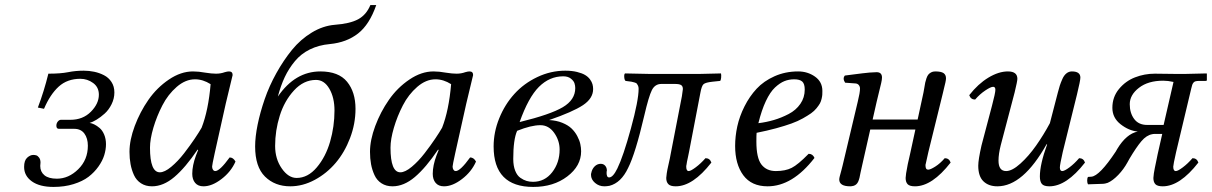

<svg xmlns="http://www.w3.org/2000/svg" viewBox="-20 -718 4734 750"><path d="M138.2 -83Q138.2 -80.6 137.7 -76.4Q137.2 -72.3 137.2 -69.8Q137.2 -46.9 153.6 -33.4Q169.9 -20 202.1 -20Q248 -20 285.6 -56.9Q323.2 -93.8 323.2 -148.9Q323.2 -177.7 309.6 -196.3Q295.9 -214.8 270 -214.8H210Q200.2 -214.8 200.2 -227.1Q200.2 -236.3 205.8 -243.2Q211.4 -250 217.8 -250H254.9Q303.7 -250 335 -281.5Q366.2 -313 366.2 -348.1Q366.2 -377.4 343.8 -393.8Q321.3 -410.2 293.9 -410.2Q242.7 -410.2 209.2 -379.6Q175.8 -349.1 151.9 -293L127.9 -297.9Q152.3 -362.3 168.9 -430.2Q216.8 -430.2 245.8 -436Q274.9 -441.9 307.1 -441.9Q328.1 -441.9 347.9 -437.7Q367.7 -433.6 386 -424.3Q404.3 -415 415.5 -397.7Q426.8 -380.4 426.8 -356.9Q426.8 -333 415.8 -310.8Q404.8 -288.6 388.7 -274.2Q372.6 -259.8 357.2 -250.5Q341.8 -241.2 330.1 -237.8Q338.4 -236.8 348.4 -231.9Q358.4 -227.1 369.1 -218Q379.9 -209 387 -192.1Q394 -175.3 394 -154.8Q394 -133.8 387.2 -111.8Q380.4 -89.8 364.5 -67.4Q348.6 -44.9 325.7 -27.3Q302.7 -9.8 267.3 1.2Q231.9 12.2 189 12.2Q134.8 12.2 104.5 -9.5Q74.2 -31.2 74.2 -65.9Q74.2 -91.3 86.2 -102.1Q98.1 -112.8 109.9 -112.8Q115.7 -112.8 121.3 -111.3Q127 -109.9 132.6 -102.5Q138.2 -95.2 138.2 -83Z M767.6 -219.2Q793.9 -286.6 802.7 -389.2Q772.9 -408.2 741.7 -408.2Q704.6 -408.2 670.4 -378.7Q636.2 -349.1 614.3 -306.4Q592.3 -263.7 579.1 -219Q565.9 -174.3 565.9 -141.1Q565.9 -44.9 604.5 -44.9Q623 -44.9 648.9 -66.4Q674.8 -87.9 699 -119.1Q723.1 -150.4 740.5 -176.3Q757.8 -202.1 767.6 -219.2ZM874.5 -439Q888.7 -439 888.7 -424.8Q885.7 -414.1 861.8 -313L818.8 -120.1Q808.6 -73.2 808.6 -67.9Q808.6 -60.5 811.3 -56.2Q814 -51.8 816.2 -50.8Q818.4 -49.8 820.8 -49.8Q838.4 -49.8 877 -103Q891.1 -103 899.9 -86.9Q882.3 -46.9 845.2 -18.6Q808.1 9.8 774.9 9.8Q753.4 9.8 742.2 -3.7Q731 -17.1 731 -39.1Q731 -71.3 745.6 -110.8L753.9 -131.8L752 -133.8Q704.1 -63 661.1 -26.6Q618.2 9.8 573.7 9.8Q548.8 9.8 530.8 -2Q512.7 -13.7 503.4 -33.9Q494.1 -54.2 490 -76.7Q485.8 -99.1 485.8 -125Q485.8 -170.9 506.3 -225.8Q526.9 -280.8 559.8 -328.1Q592.8 -375.5 639.6 -407.2Q686.5 -439 733.9 -439Q755.9 -439 782.7 -434.1Q806.6 -430.2 823.7 -430.2Q842.3 -430.2 857.9 -436Q868.2 -439 874.5 -439Z M1138.7 -22.9Q1182.6 -22.9 1217.5 -64.2Q1252.4 -105.5 1269.5 -164.8Q1286.6 -224.1 1286.6 -286.1Q1286.6 -336.9 1266.6 -371.3Q1246.6 -405.8 1214.4 -405.8Q1166 -405.8 1128.4 -364.7Q1090.8 -323.7 1072.8 -265.9Q1054.7 -208 1054.7 -147.9Q1054.7 -97.2 1080.6 -60.1Q1106.4 -22.9 1138.7 -22.9ZM1368.7 -293Q1368.7 -234.4 1347.4 -178.7Q1326.2 -123 1291.3 -81.8Q1256.3 -40.5 1209.5 -15.4Q1162.6 9.8 1113.8 9.8Q1053.7 9.8 1015.1 -28.3Q976.6 -66.4 976.6 -146Q976.6 -183.1 986.3 -231Q996.1 -278.8 1013.9 -330.6Q1031.7 -382.3 1059.6 -432.4Q1087.4 -482.4 1120.6 -523.2Q1153.8 -564 1197.5 -590.6Q1241.2 -617.2 1287.6 -621.1Q1347.2 -625.5 1379.2 -642.8Q1411.1 -660.2 1426.8 -698.2H1449.7Q1423.3 -622.1 1378.7 -587.2Q1334 -552.2 1268.6 -545.9Q1225.1 -542 1190.4 -524.9Q1155.8 -507.8 1132.1 -479.2Q1108.4 -450.7 1092.5 -417.2Q1076.7 -383.8 1065.4 -340.8Q1132.8 -439 1231.4 -439Q1302.7 -439 1335.7 -398.7Q1368.7 -358.4 1368.7 -293Z M1707 -219.2Q1733.4 -286.6 1742.2 -389.2Q1712.4 -408.2 1681.2 -408.2Q1644 -408.2 1609.9 -378.7Q1575.7 -349.1 1553.7 -306.4Q1531.7 -263.7 1518.6 -219Q1505.4 -174.3 1505.4 -141.1Q1505.4 -44.9 1543.9 -44.9Q1562.5 -44.9 1588.4 -66.4Q1614.3 -87.9 1638.4 -119.1Q1662.6 -150.4 1679.9 -176.3Q1697.3 -202.1 1707 -219.2ZM1814 -439Q1828.1 -439 1828.1 -424.8Q1825.2 -414.1 1801.3 -313L1758.3 -120.1Q1748 -73.2 1748 -67.9Q1748 -60.5 1750.7 -56.2Q1753.4 -51.8 1755.6 -50.8Q1757.8 -49.8 1760.3 -49.8Q1777.8 -49.8 1816.4 -103Q1830.6 -103 1839.4 -86.9Q1821.8 -46.9 1784.7 -18.6Q1747.6 9.8 1714.4 9.8Q1692.9 9.8 1681.6 -3.7Q1670.4 -17.1 1670.4 -39.1Q1670.4 -71.3 1685.1 -110.8L1693.4 -131.8L1691.4 -133.8Q1643.6 -63 1600.6 -26.6Q1557.6 9.8 1513.2 9.8Q1488.3 9.8 1470.2 -2Q1452.1 -13.7 1442.9 -33.9Q1433.6 -54.2 1429.4 -76.7Q1425.3 -99.1 1425.3 -125Q1425.3 -170.9 1445.8 -225.8Q1466.3 -280.8 1499.3 -328.1Q1532.2 -375.5 1579.1 -407.2Q1626 -439 1673.3 -439Q1695.3 -439 1722.2 -434.1Q1746.1 -430.2 1763.2 -430.2Q1781.7 -430.2 1797.4 -436Q1807.6 -439 1814 -439Z M2166 -133.8Q2166 -168.9 2144.8 -199Q2123.5 -229 2090.8 -229Q2054.7 -229 2000 -207Q1984.9 -172.9 1984.9 -97.2Q1984.9 -70.3 1992.4 -51.3Q2000 -32.2 2012.7 -23.4Q2025.4 -14.6 2037.1 -11.2Q2048.8 -7.8 2062 -7.8Q2107.9 -7.8 2137 -45.2Q2166 -82.5 2166 -133.8ZM2227.1 -374Q2227.1 -383.3 2224.1 -392.6Q2221.2 -401.9 2210 -410.9Q2198.7 -419.9 2180.2 -419.9Q2126.5 -419.9 2085.2 -378.7Q2043.9 -337.4 2009.8 -241.2Q2129.9 -270.5 2178.5 -299.3Q2227.1 -328.1 2227.1 -374ZM2188 -441.9Q2213.9 -441.9 2233.9 -437Q2253.9 -432.1 2265.6 -425Q2277.3 -418 2284.7 -408Q2292 -397.9 2294.4 -388.9Q2296.9 -379.9 2296.9 -370.1Q2296.9 -333.5 2257.1 -307.1Q2217.3 -280.8 2125 -249Q2153.8 -247.6 2176.5 -238.3Q2199.2 -229 2212.6 -216.1Q2226.1 -203.1 2234.9 -186.5Q2243.7 -169.9 2246.8 -155.5Q2250 -141.1 2250 -127Q2250 -69.8 2196 -28.8Q2142.1 12.2 2063 12.2Q1908.2 12.2 1908.2 -146Q1908.2 -202.1 1930.2 -256.1Q1952.1 -310.1 1989.3 -351.1Q2026.4 -392.1 2078.9 -417Q2131.3 -441.9 2188 -441.9Z M2599.6 -115.2 2643.6 -341.8Q2647.5 -366.2 2647.5 -370.1Q2647.5 -381.3 2640.6 -385.7Q2633.8 -390.1 2616.7 -390.1H2563.5Q2538.6 -390.1 2526.4 -366Q2514.2 -341.8 2496.6 -266.1Q2461.9 -117.7 2433.6 -62Q2406.2 -3.9 2360.8 7.8Q2349.1 9.8 2340.8 9.8Q2319.8 9.8 2304.2 -3.7Q2288.6 -17.1 2288.6 -35.2Q2288.6 -40 2289.6 -42Q2292.5 -57.6 2302.7 -67.9Q2313 -78.1 2326.7 -78.1Q2337.4 -78.1 2344 -70.6Q2350.6 -63 2350.6 -51.8Q2350.6 -48.8 2349.6 -47.9Q2348.1 -24.9 2359.4 -24.9Q2374.5 -24.9 2391.6 -60.1Q2414.6 -106.9 2444.6 -216.6Q2474.6 -326.2 2474.6 -371.1Q2474.6 -378.4 2472.2 -383.5Q2469.7 -388.7 2467.5 -391.4Q2465.3 -394 2457.5 -396.2Q2449.7 -398.4 2446.5 -398.9Q2443.4 -399.4 2431.2 -400.9Q2426.3 -401.4 2423.8 -401.9Q2419.4 -404.8 2418.5 -416.3Q2417.5 -427.7 2421.4 -431.2Q2495.6 -429.2 2517.6 -429.2H2712.4L2796.4 -431.2Q2797.9 -424.8 2796.9 -414.1Q2795.9 -403.3 2792.5 -401.9L2763.7 -398.9Q2736.3 -396 2728.5 -389.4Q2720.7 -382.8 2715.8 -355L2671.4 -124Q2669.9 -115.7 2667.5 -105Q2665 -94.2 2663.6 -86.7Q2662.1 -79.1 2661.6 -74.2Q2660.6 -71.3 2660.6 -66.9Q2660.6 -49.8 2670.4 -49.8Q2678.2 -49.8 2697.8 -64.5Q2717.3 -79.1 2735.8 -100.1Q2752.9 -100.1 2758.8 -83Q2686.5 9.8 2619.6 9.8Q2598.6 9.8 2590.6 1.2Q2582.5 -7.3 2582.5 -22.9Q2582.5 -27.3 2584.5 -41Q2585.9 -51.8 2591.8 -77.4Q2597.7 -103 2599.6 -115.2Z M3123.5 -368.2Q3123.5 -390.6 3113.8 -399.4Q3104 -408.2 3082.5 -408.2Q3062 -408.2 3044.2 -401.1Q3026.4 -394 3007.3 -376.2Q2988.3 -358.4 2971.7 -323.2Q2955.1 -288.1 2942.4 -236.8Q2974.1 -240.7 3003.2 -249.3Q3032.2 -257.8 3060.8 -272.7Q3089.4 -287.6 3106.4 -312.3Q3123.5 -336.9 3123.5 -368.2ZM2935.5 -199.2Q2934.6 -191.4 2934.6 -165Q2934.6 -101.1 2954.3 -75.4Q2974.1 -49.8 3010.7 -49.8Q3047.9 -49.8 3072.5 -62.3Q3097.2 -74.7 3138.7 -117.2Q3154.8 -117.2 3161.6 -101.1Q3075.7 9.8 2978.5 9.8Q2915.5 9.8 2883.5 -33.4Q2851.6 -76.7 2851.6 -147.9Q2851.6 -185.5 2860.1 -224.6Q2868.7 -263.7 2888.2 -302.5Q2907.7 -341.3 2935.5 -371.3Q2963.4 -401.4 3005.6 -420.2Q3047.9 -439 3097.7 -439Q3134.8 -439 3163.6 -418.7Q3192.4 -398.4 3192.4 -362.8Q3192.4 -354 3192.1 -348.6Q3191.9 -343.3 3189.5 -332.5Q3187 -321.8 3182.9 -314.2Q3178.7 -306.6 3169.7 -295.4Q3160.6 -284.2 3148.2 -275.4Q3135.7 -266.6 3116.2 -255.6Q3096.7 -244.6 3071.8 -235.6Q3046.9 -226.6 3012 -217Q2977.1 -207.5 2935.5 -199.2Z M3271.5 -71.8 3330.6 -320.8Q3339.4 -356.4 3339.4 -372.1Q3339.4 -379.9 3334.7 -385.7Q3330.1 -391.6 3321.3 -392.1L3281.2 -395Q3270.5 -411.6 3280.3 -422.9Q3291 -424.3 3313.7 -427.2Q3336.4 -430.2 3348.6 -431.6Q3360.8 -433.1 3377 -434.6Q3393.1 -436 3404.3 -436Q3425.3 -436 3425.3 -415Q3425.3 -407.2 3422.1 -393.3Q3418.9 -379.4 3413.1 -356.2Q3407.2 -333 3404.3 -319.8L3388.7 -251H3564.5L3587.4 -356.9Q3588.9 -363.3 3590.8 -376Q3592.8 -388.7 3594.2 -395.5Q3595.7 -402.3 3598.9 -411.9Q3602.1 -421.4 3606.2 -426.5Q3610.4 -431.6 3617.2 -435.3Q3624 -439 3633.3 -439Q3656.2 -439 3665.8 -432.4Q3675.3 -425.8 3675.3 -412.1Q3675.3 -406.7 3673.1 -396.2Q3670.9 -385.7 3667.2 -371.6Q3663.6 -357.4 3662.6 -352.1L3606.4 -124Q3596.7 -81.1 3596.2 -78.1Q3595.2 -76.2 3595.2 -71.8Q3595.2 -55.2 3605.5 -55.2Q3614.3 -55.2 3633.5 -67.4Q3652.8 -79.6 3670.4 -100.1Q3687.5 -100.1 3693.4 -83Q3621.1 9.8 3554.2 9.8Q3533.2 9.8 3525.4 1.5Q3517.6 -6.8 3517.6 -22.9Q3517.6 -27.3 3519.5 -41Q3524.9 -75.7 3534.7 -115.2L3555.7 -211.9H3379.4L3347.7 -71.8Q3341.8 -45.4 3341.3 -43Q3337.9 -21 3332.3 -8.5Q3326.7 3.9 3314.5 7.8Q3306.6 9.8 3301.3 9.8Q3258.3 9.8 3258.3 -17.1Q3258.3 -21.5 3260.5 -30Q3262.7 -38.6 3266.4 -51.8Q3270 -64.9 3271.5 -71.8Z M4070.3 -153.8 4068.4 -154.8Q3976.1 9.8 3876 9.8Q3841.8 9.8 3821.5 -9.8Q3801.3 -29.3 3801.3 -70.8Q3801.3 -93.8 3814 -149.9L3855 -305.2Q3868.2 -355 3868.2 -367.2Q3868.2 -378.9 3859.4 -378.9Q3850.1 -378.9 3828.6 -364.5Q3807.1 -350.1 3789.1 -329.1Q3772 -329.1 3766.1 -346.2Q3800.3 -390.1 3840.6 -414.6Q3880.9 -439 3917 -439Q3954.1 -439 3954.1 -410.2Q3954.1 -400.9 3943.4 -356.9L3889.2 -150.9Q3880.4 -116.2 3880.4 -90.8Q3880.4 -49.8 3910.2 -49.8Q3933.6 -49.8 3966.1 -79.1Q3998.5 -108.4 4027.3 -149.4Q4056.2 -190.4 4081.1 -236.8L4112.3 -356.9Q4116.2 -372.6 4119.9 -383.8Q4123.5 -395 4129.9 -409.4Q4136.2 -423.8 4145.8 -431.4Q4155.3 -439 4167 -439Q4200.2 -439 4200.2 -415Q4200.2 -403.3 4187 -349.1L4131.3 -124Q4120.1 -74.2 4120.1 -64Q4120.1 -49.8 4129.4 -49.8Q4138.2 -49.8 4157.5 -64.2Q4176.8 -78.6 4195.3 -100.1Q4212.4 -100.1 4218.3 -83Q4146 9.8 4079.1 9.8Q4057.6 9.8 4049.8 0.5Q4042 -8.8 4042 -28.8Q4042 -75.7 4070.3 -153.8Z M4460.9 -230H4525.4L4564 -397.9Q4542 -402.8 4523.9 -402.8Q4464.8 -402.8 4429 -375Q4393.1 -347.2 4393.1 -311Q4393.1 -276.4 4410.4 -253.2Q4427.7 -230 4460.9 -230ZM4502 -115.2 4520 -194.8H4490.2Q4483.9 -194.8 4481 -193.8Q4458.5 -189.9 4438.5 -166.3Q4418.5 -142.6 4392.1 -98.1Q4390.6 -95.7 4388.2 -91.1Q4385.7 -86.4 4384.3 -84Q4369.6 -57.1 4348.4 -34.9Q4327.1 -12.7 4307.1 -3.9Q4295.4 0 4289.1 0L4230 2Q4227.1 -2.4 4226.8 -12Q4226.6 -21.5 4230 -26.9L4243.2 -27.8Q4274.9 -30.3 4338.4 -126Q4339.4 -127.4 4341.3 -131.1Q4343.3 -134.8 4344.2 -136.2Q4379.9 -195.3 4424.3 -204.1Q4389.2 -207.5 4357.2 -232.7Q4325.2 -257.8 4325.2 -296.9Q4325.2 -338.9 4350.8 -370.1Q4376.5 -401.4 4413.6 -415.8Q4450.7 -430.2 4491.2 -430.2L4574.2 -429.2H4609.4L4693.4 -431.2L4694.3 -429.2V-404.8Q4694.3 -401.9 4689 -401.9H4664.1Q4655.3 -401.9 4649.9 -400.4Q4644.5 -398.9 4641.4 -394.5Q4638.2 -390.1 4637 -386Q4635.7 -381.8 4633.3 -372.1L4574.2 -124Q4563 -74.2 4563 -66.9Q4563 -49.8 4573.2 -49.8Q4581.1 -49.8 4600.3 -64.2Q4619.6 -78.6 4638.2 -100.1Q4655.3 -100.1 4661.1 -83Q4588.9 9.8 4522 9.8Q4501 9.8 4493.2 1.5Q4485.4 -6.8 4485.4 -22.9Q4485.4 -27.3 4487.3 -41Q4488.8 -50.3 4491.2 -62.7Q4493.7 -75.2 4497.1 -91.1Q4500.5 -106.9 4502 -115.2Z"/></svg>

Font: Common Serif
Style: Italic
Weight: 400
Italic angle: -12°
Designer: Philipp H. Poll, Khaled Hosny
Foundry: Stefan Peev, Context Ltd.
Version: Version 1.026